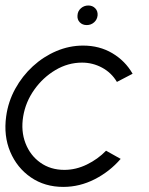

<svg xmlns="http://www.w3.org/2000/svg" viewBox="-28 -684 557 716"><path d="M367.5 -122 422 -91.5Q381 -44 325 -15.5Q269 13 208 13Q139 13 87.2 -22.5Q35.5 -58 10.2 -117.8Q-15 -177.5 -5 -250Q2.5 -305 28.8 -352.8Q55 -400.5 94.5 -436.8Q134 -473 182.2 -493.5Q230.5 -514 282 -514Q343 -514 391 -485.5Q439 -457 466.5 -409L408 -378.5Q387.5 -413 352.5 -431.8Q317.5 -450.5 278 -450.5Q225.5 -450.5 178.8 -422.8Q132 -395 99.8 -349.5Q67.5 -304 58.5 -250Q49.5 -195.5 67 -150Q84.5 -104.5 122.5 -77.5Q160.5 -50.5 212 -50.5Q255 -50.5 296 -70.5Q337 -90.5 367.5 -122ZM295.5 -590.5Q279.5 -590.5 269.5 -600.8Q259.5 -611 261 -627Q262 -643 273.8 -653.2Q285.5 -663.5 301.5 -663.5Q317 -663.5 327 -653.2Q337 -643 336 -627Q334.5 -611 323 -600.8Q311.5 -590.5 295.5 -590.5Z"/></svg>

Font: Urbanist Light
Style: Italic
Weight: 300
Italic angle: -8°
Designer: Corey Hu
Foundry: Corey Hu
Version: Version 1.330; ttfautohint (v1.8.4.7-5d5b)